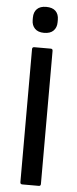

<svg xmlns="http://www.w3.org/2000/svg" viewBox="-58 -882 365 913"><g transform="rotate(5 124.0 -425.5)"><path d="M85 0Q75 0 75 -10V-645Q75 -655 85 -655H164Q173 -655 173 -645V-10Q173 0 164 0ZM125 -727Q96 -727 81 -742.5Q66 -758 66 -783V-795Q66 -821 81 -836Q96 -851 125 -851Q155 -851 170 -836Q185 -821 185 -795V-783Q185 -758 170 -742.5Q155 -727 125 -727Z"/></g></svg>

Font: Sofia Sans Semi Condensed SemiBold
Style: Regular
Weight: 600
Designer: Botio Nikoltchev, Ani Petrova
Foundry: lettersoup
Version: Version 4.100